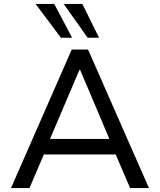

<svg xmlns="http://www.w3.org/2000/svg" viewBox="-20 -957 813 977"><path d="M36 0 345 -705H428L738 0H642L556 -201L601 -171H172L216 -201L130 0ZM384 -601 226 -230 201 -250H572L545 -230L388 -601ZM426 -765 304 -937H399L484 -765ZM290 -765 161 -937H256L347 -765Z"/></svg>

Font: Nunito Sans 7pt
Style: Regular
Weight: 400
Designer: Vernon Adams
Foundry: Vernon Adams
Version: Version 3.101;gftools[0.9.27]